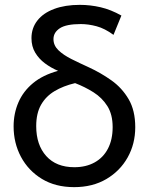

<svg xmlns="http://www.w3.org/2000/svg" viewBox="-20 -755 612 790"><path d="M285 15Q208 15 152.2 -19Q96.5 -53 66.2 -109.8Q36 -166.5 36 -235Q36 -288 55.8 -333.8Q75.5 -379.5 116 -413Q156.5 -446.5 219 -463.5Q189.5 -476 164.8 -494.5Q140 -513 124.8 -538.5Q109.5 -564 109.5 -598Q109.5 -639.5 133.8 -670.5Q158 -701.5 202.8 -718.2Q247.5 -735 308.5 -735Q351.5 -735 393.8 -725.2Q436 -715.5 479.5 -691L447 -611.5Q411 -638 377.2 -647Q343.5 -656 312.5 -656Q252.5 -656 226.2 -638.8Q200 -621.5 200 -594Q200 -568 220.5 -548.2Q241 -528.5 274 -512Q307 -495.5 345.5 -478Q394.5 -455.5 438.2 -424.5Q482 -393.5 509.2 -347Q536.5 -300.5 536.5 -231.5Q536.5 -163 505.2 -107.2Q474 -51.5 417.5 -18.2Q361 15 285 15ZM286 -67Q334 -67 369.5 -86.8Q405 -106.5 424.2 -143.5Q443.5 -180.5 443.5 -232Q443.5 -284 421.8 -318.5Q400 -353 364.8 -375.2Q329.5 -397.5 289 -413Q240.5 -401.5 204.8 -380.2Q169 -359 149 -324Q129 -289 129 -236Q129 -159 170.2 -113Q211.5 -67 286 -67Z"/></svg>

Font: Geologica Cursive Light
Style: Regular
Weight: 300
Designer: Sindre Bremnes, Frode Helland
Foundry: Monokrom Skriftforlag AS
Version: Version 1.010;gftools[0.9.28]